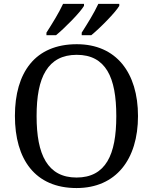

<svg xmlns="http://www.w3.org/2000/svg" viewBox="-20 -951 782 981"><path d="M685.1 -357.9C685.1 -469.2 657.2 -560.5 604 -625C550.8 -689 473.1 -725.1 372.1 -725.1C266.1 -725.1 186.5 -689 134.3 -625C82 -561 56.2 -469.7 56.2 -358.9C56.2 -136.7 159.2 9.8 371.1 9.8C572.3 9.8 685.1 -136.2 685.1 -357.9ZM167 -357.9C167 -457 180.7 -535.6 213.9 -588.9C246.6 -642.1 297.9 -670.9 372.1 -670.9C446.3 -670.9 496.6 -642.1 528.8 -588.9C561 -535.6 574.2 -457 574.2 -357.9C574.2 -258.8 561 -180.7 528.8 -127C496.6 -73.2 445.3 -43.9 371.1 -43.9C296.9 -43.9 246.1 -73.2 213.4 -127C180.7 -180.7 167 -258.8 167 -357.9ZM217.3 -771H266.1C288.1 -789.1 316.4 -815.4 346.7 -846.7C376.5 -877.4 398.9 -903.8 409.2 -920.9V-931.2H302.2C279.3 -882.3 249 -834 217.3 -784.2ZM397.5 -771H446.3C468.3 -789.1 496.6 -815.4 526.9 -846.7C556.6 -877.4 579.1 -903.8 589.4 -920.9V-931.2H482.4C459.5 -882.3 429.2 -834 397.5 -784.2Z"/></svg>

Font: The Erased English
Style: Regular
Weight: 400
Designer: Monotype Design team + ligartures altered by 180 Amsterdam
Foundry: Monotype Imaging Inc.
Version: Version 1.030;Glyphs 3.1.2 (3151)